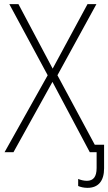

<svg xmlns="http://www.w3.org/2000/svg" viewBox="-20 -734 522 926"><path d="M402 172C454 172 482 139 482 78V-36H437L257 -371L445 -714H402L234 -403L69 -714H25L210 -371L2 0H45L233 -339L413 0H446V76C446 119 430 138 399 138C384 138 369 134 357 129V163C368 168 384 172 402 172Z"/></svg>

Font: Noto Sans SemiCondensed ExtraLight
Style: Regular
Weight: 200
Width: 4
Designer: Monotype Design Team
Foundry: Monotype Imaging Inc.
Version: Version 2.013